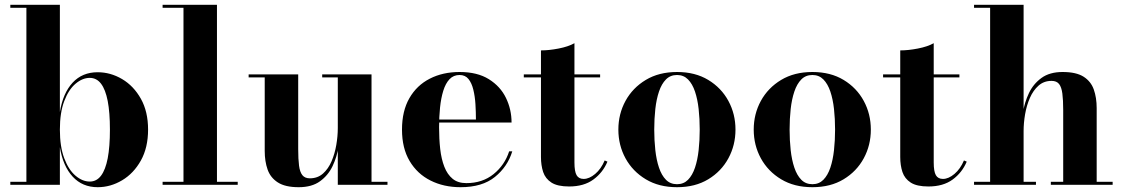

<svg xmlns="http://www.w3.org/2000/svg" viewBox="-20 -770 4678 800"><path d="M387 10Q323.5 10 283 -33.8Q242.5 -77.5 229.5 -156.5V0H23V-12.5H90V-737.5H23V-750H229.5V-303.5Q242.5 -382.5 282.8 -425.8Q323 -469 387 -469Q440.5 -469 488.8 -440.5Q537 -412 567 -358.5Q597 -305 597 -230Q597 -155 567 -101.2Q537 -47.5 488.8 -18.8Q440.5 10 387 10ZM354 -13.5Q382.5 -13.5 401 -38Q419.5 -62.5 428.8 -110.5Q438 -158.5 438 -230Q438 -301.5 428.8 -349.2Q419.5 -397 401 -421.2Q382.5 -445.5 354 -445.5Q323.5 -445.5 294.8 -421.2Q266 -397 247.8 -349.2Q229.5 -301.5 229.5 -230Q229.5 -158.5 247.8 -110.2Q266 -62 294.8 -37.8Q323.5 -13.5 354 -13.5Z M884 -750V-12.5H970.5V0H657.5V-12.5H744.5V-737.5H657.5V-750Z M1224.5 10Q1168.5 10 1137.8 -9.8Q1107 -29.5 1095 -63.5Q1083 -97.5 1083 -141V-447.5H1016V-460H1222.5V-148.5Q1222.5 -106.5 1226 -79.8Q1229.5 -53 1240 -40Q1250.5 -27 1271 -27Q1303.5 -27 1325.8 -46.8Q1348 -66.5 1361.5 -98Q1375 -129.5 1381.2 -166Q1387.5 -202.5 1387.5 -236.5L1397 -238.5Q1397 -202 1390.5 -159.2Q1384 -116.5 1365.8 -78Q1347.5 -39.5 1313.5 -14.8Q1279.5 10 1224.5 10ZM1387.5 0V-447.5H1322.5V-460H1528V-12.5H1594.5V0Z M1899 10Q1829 10 1773.8 -17.8Q1718.5 -45.5 1686.8 -99Q1655 -152.5 1655 -230Q1655 -307.5 1685.8 -361Q1716.5 -414.5 1770.8 -442.2Q1825 -470 1895 -470Q1969 -470 2017 -440Q2065 -410 2088.2 -362Q2111.5 -314 2111.5 -259.5H1722V-272H1963Q1963 -303.5 1961 -336Q1959 -368.5 1952.2 -396.2Q1945.5 -424 1932 -440.8Q1918.5 -457.5 1895 -457.5Q1869.5 -457.5 1853 -440Q1836.5 -422.5 1827 -391.8Q1817.5 -361 1813.5 -322Q1809.5 -283 1809.5 -240Q1809.5 -191.5 1814.2 -149.2Q1819 -107 1831.5 -75Q1844 -43 1866 -25Q1888 -7 1923 -7Q1990 -7 2036.5 -44.5Q2083 -82 2101.5 -139.5H2114.5Q2095 -75.5 2042.2 -32.8Q1989.5 10 1899 10Z M2351.5 7Q2303 7 2277.8 -9.2Q2252.5 -25.5 2243.2 -53.2Q2234 -81 2234 -116V-560Q2267.5 -560 2307.5 -567.8Q2347.5 -575.5 2373.5 -590V-93Q2373.5 -55.5 2382.5 -40Q2391.5 -24.5 2412 -24.5Q2435 -24.5 2459.8 -45.2Q2484.5 -66 2499.5 -101.5L2511 -96.5Q2492 -51 2452.5 -22Q2413 7 2351.5 7ZM2162.5 -447.5V-460H2480.5V-447.5Z M2801 10Q2725.5 10 2670.8 -23Q2616 -56 2586.2 -110.5Q2556.5 -165 2556.5 -230Q2556.5 -295 2586.2 -349.5Q2616 -404 2670.8 -437Q2725.5 -470 2801 -470Q2876.5 -470 2931 -437Q2985.5 -404 3015 -349.5Q3044.5 -295 3044.5 -230Q3044.5 -165 3015 -110.5Q2985.5 -56 2931 -23Q2876.5 10 2801 10ZM2801 -2.5Q2828.5 -2.5 2846.8 -21Q2865 -39.5 2875.8 -71.5Q2886.5 -103.5 2891 -144.5Q2895.5 -185.5 2895.5 -230Q2895.5 -275 2891 -315.8Q2886.5 -356.5 2875.8 -388.5Q2865 -420.5 2846.8 -439Q2828.5 -457.5 2801 -457.5Q2773 -457.5 2754.8 -439Q2736.5 -420.5 2725.8 -388.5Q2715 -356.5 2710.5 -315.8Q2706 -275 2706 -230Q2706 -185.5 2710.5 -144.5Q2715 -103.5 2725.8 -71.5Q2736.5 -39.5 2754.8 -21Q2773 -2.5 2801 -2.5Z M3365 10Q3289.5 10 3234.8 -23Q3180 -56 3150.2 -110.5Q3120.5 -165 3120.5 -230Q3120.5 -295 3150.2 -349.5Q3180 -404 3234.8 -437Q3289.5 -470 3365 -470Q3440.5 -470 3495 -437Q3549.5 -404 3579 -349.5Q3608.5 -295 3608.5 -230Q3608.5 -165 3579 -110.5Q3549.5 -56 3495 -23Q3440.5 10 3365 10ZM3365 -2.5Q3392.5 -2.5 3410.8 -21Q3429 -39.5 3439.8 -71.5Q3450.5 -103.5 3455 -144.5Q3459.5 -185.5 3459.5 -230Q3459.5 -275 3455 -315.8Q3450.5 -356.5 3439.8 -388.5Q3429 -420.5 3410.8 -439Q3392.5 -457.5 3365 -457.5Q3337 -457.5 3318.8 -439Q3300.5 -420.5 3289.8 -388.5Q3279 -356.5 3274.5 -315.8Q3270 -275 3270 -230Q3270 -185.5 3274.5 -144.5Q3279 -103.5 3289.8 -71.5Q3300.5 -39.5 3318.8 -21Q3337 -2.5 3365 -2.5Z M3848.5 7Q3800 7 3774.8 -9.2Q3749.5 -25.5 3740.2 -53.2Q3731 -81 3731 -116V-560Q3764.5 -560 3804.5 -567.8Q3844.5 -575.5 3870.5 -590V-93Q3870.5 -55.5 3879.5 -40Q3888.5 -24.5 3909 -24.5Q3932 -24.5 3956.8 -45.2Q3981.5 -66 3996.5 -101.5L4008 -96.5Q3989 -51 3949.5 -22Q3910 7 3848.5 7ZM3659.5 -447.5V-460H3977.5V-447.5Z M4038.5 0V-12.5H4105.5V-737.5H4038.5V-750H4245V-12.5H4296.5V0ZM4358.5 0V-12.5H4410V-311.5Q4410 -353.5 4406.5 -380.2Q4403 -407 4392.8 -420Q4382.5 -433 4361.5 -433Q4329.5 -433 4307.2 -413.2Q4285 -393.5 4271.2 -362Q4257.5 -330.5 4251.2 -294Q4245 -257.5 4245 -223.5L4235.5 -221.5Q4235.5 -258 4242.2 -300.8Q4249 -343.5 4267.2 -382Q4285.5 -420.5 4319.5 -445.2Q4353.5 -470 4407.5 -470Q4464 -470 4494.8 -450.5Q4525.5 -431 4537.5 -397Q4549.5 -363 4549.5 -319.5V-12.5H4616V0Z"/></svg>

Font: Bodoni Moda 18pt
Style: Bold
Weight: 700
Designer: Owen Earl
Foundry: indestructible type
Version: Version 2.004